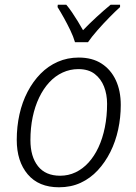

<svg xmlns="http://www.w3.org/2000/svg" viewBox="-20 -785 576 814"><path d="M230 9Q144 9 97.5 -46Q51 -101 51 -192Q51 -248 62.5 -300Q74 -352 97 -396Q120 -440 152 -472.5Q184 -505 225 -523Q266 -541 314 -541Q371 -541 410.5 -515.5Q450 -490 471 -445Q492 -400 492 -340Q492 -287 481 -236Q470 -185 448 -141Q426 -97 394.5 -63Q363 -29 322 -10Q281 9 230 9ZM235 -40Q270 -40 300.5 -54.5Q331 -69 355.5 -96Q380 -123 397.5 -160.5Q415 -198 424.5 -245Q434 -292 434 -345Q434 -385 421 -418Q408 -451 381.5 -471.5Q355 -492 312 -492Q277 -492 245.5 -477.5Q214 -463 189 -436Q164 -409 146 -371.5Q128 -334 118.5 -288.5Q109 -243 109 -191Q109 -121 141 -80.5Q173 -40 235 -40ZM298 -606Q291 -630 278 -657Q265 -684 250.5 -710Q236 -736 224 -755L225 -765H261Q273 -751 285.5 -732.5Q298 -714 310 -694.5Q322 -675 332 -657Q359 -685 390 -713.5Q421 -742 449 -765H489V-755Q470 -738 443.5 -711Q417 -684 392.5 -656Q368 -628 353 -606Z"/></svg>

Font: Noto Sans Display Light
Style: Italic
Weight: 300
Italic angle: -12°
Designer: Monotype Design Team
Foundry: Monotype Imaging Inc.
Version: Version 2.003